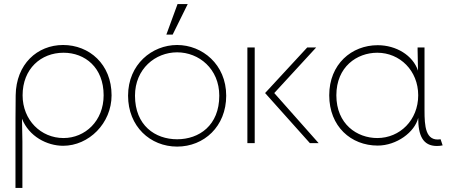

<svg xmlns="http://www.w3.org/2000/svg" viewBox="-20 -703 2205 943"><path d="M292 -25C181 -25 91 -113 91 -235C91 -365 181 -444 292 -444C398 -444 489 -371 489 -235C489 -109 398 -25 292 -25ZM56 220H90V-8L88 -120C122 -33 211 13 290 13C416 13 528 -97 528 -235C528 -388 418 -482 290 -482C163 -482 59 -388 57 -235C56 -159 56 -84 56 -8Z M850 -446C957 -446 1057 -365 1057 -233C1057 -87 958 -19 850 -19C742 -19 643 -87 643 -233C643 -365 743 -446 850 -446ZM609 -233C609 -82 718 17 850 17C982 17 1091 -82 1091 -233C1091 -387 973 -482 850 -482C727 -482 609 -387 609 -233ZM797 -533H828L902 -683H852Z M1195 -470V0H1231V-470ZM1282 -246 1502 0H1545L1327 -246L1533 -470H1489Z M1833 -25C1734 -25 1632 -93 1632 -235C1632 -375 1733 -444 1833 -444C1944 -444 2034 -356 2034 -235C2034 -113 1944 -25 1833 -25ZM1597 -235C1597 -82 1704 12 1835 12C1928 12 2017 -54 2034 -124C2034 -39 2056 14 2126 14C2137 14 2143 13 2154 11L2144 -19C2069 -7 2065 -85 2065 -161V-470H2031V-458L2033 -356C2008 -431 1926 -481 1835 -481C1707 -481 1597 -388 1597 -235Z"/></svg>

Font: Kreadon Extra Light
Style: Regular
Weight: 200
Designer: kohakuno
Foundry: StudioGnu
Version: Version 1.000;Glyphs 3.1.2 (3151)